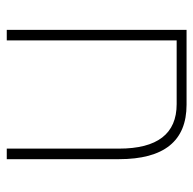

<svg xmlns="http://www.w3.org/2000/svg" viewBox="-22 -564 585 582"><g transform="rotate(90 271.0 -272.5)"><path d="M70 0V-545H297Q462 -545 462 -340V0H430V-340Q430 -515 295 -515H102V0Z"/></g></svg>

Font: Assistant ExtraLight
Style: Regular
Weight: 200
Designer: Hebrew By Ben Nathan, Latin by Paul Hunt
Version: Version 3.000